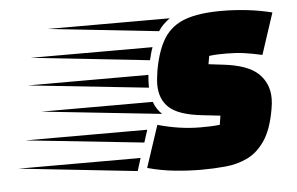

<svg xmlns="http://www.w3.org/2000/svg" viewBox="-282 -601 1044 676"><g transform="rotate(-5 240.0 -263.5)"><path d="M405 12Q358 12 309.5 7Q261 2 214 -11L263 -159Q341 -137 413 -137Q431 -137 447.5 -137.5Q464 -138 482 -140L487 -172L424 -179Q341 -188 308 -218Q275 -248 275 -300Q275 -311 276.5 -324Q278 -337 280 -350Q293 -422 319.5 -463Q346 -504 394.5 -521.5Q443 -539 522 -539Q617 -539 701 -518L653 -372Q618 -380 589 -384Q560 -388 526 -388Q507 -388 495 -387.5Q483 -387 466 -385L461 -356L511 -350Q599 -340 635.5 -305Q672 -270 672 -217Q672 -208 671 -198Q670 -188 668 -178Q656 -109 630 -70Q604 -31 568 -13.5Q532 4 490 8Q448 12 405 12ZM298 -487 -92 -529H339Q327 -520 316.5 -510Q306 -500 298 -487ZM257 -388 -161 -433H270Q266 -423 263 -411.5Q260 -400 257 -388ZM245 -292 -179 -337H247Q246 -328 245.5 -318.5Q245 -309 245 -300ZM283 -196 -140 -241H254Q263 -215 283 -196ZM212 -101 -205 -145H226ZM180 -3 -238 -48H194Z"/></g></svg>

Font: Faster One
Style: Regular
Weight: 400
Designer: Eduardo Rodriguez Tunni
Foundry: Eduardo Rodriguez Tunni
Version: Version 1.003; ttfautohint (v1.8.4.7-5d5b);gftools[0.9.23]